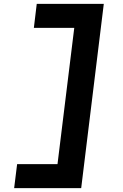

<svg xmlns="http://www.w3.org/2000/svg" viewBox="-20 -853 640 998"><path d="M402 125H53.5L69 0H333L269.5 76.5L376 -789.5L420 -708H156L171 -833H519.5Z"/></svg>

Font: Spline Sans Mono
Style: Italic
Weight: 400
Italic angle: -4°
Monospace: yes
Designer: Eben Sorkin, Mirko Velimirovic
Foundry: Sorkin Type
Version: Version 1.004